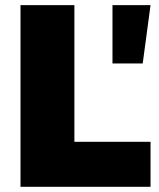

<svg xmlns="http://www.w3.org/2000/svg" viewBox="-20 -721 614 741"><path d="M59.1 -701.2H267.1V-173.8H561V0H59.1ZM414.1 -701.2H561L530.8 -476.1H414.1Z"/></svg>

Font: Montserrat arm ExtraBold
Style: Regular
Weight: 800
Designer: Julieta Ulanovsky
Foundry: Julieta Ulanovsky
Version: Version 6.000;PS 006.000;hotconv 1.0.88;makeotf.lib2.5.64775